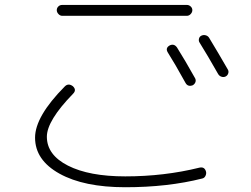

<svg xmlns="http://www.w3.org/2000/svg" viewBox="-20 -747 1040 794"><path d="M747.1 -404.3Q701.2 -487.3 673.8 -530.3Q663.1 -547.9 680.7 -558.6Q699.2 -568.4 711.9 -550.8Q745.1 -498 787.1 -422.9Q791 -415 788.1 -407.2Q785.2 -399.4 777.3 -394.5Q756.8 -386.7 747.1 -404.3ZM881.8 -441.4Q836.9 -520.5 805.7 -570.3Q800.8 -577.1 802.7 -586.4Q804.7 -595.7 813 -599.6Q821.3 -603.5 830.6 -601.1Q839.8 -598.6 844.7 -590.8Q883.8 -526.4 921.9 -460Q926.8 -452.1 923.8 -443.4Q920.9 -434.6 913.1 -430.7Q905.3 -426.8 896 -429.7Q886.7 -432.6 881.8 -441.4ZM752.9 -681.6H237.3Q228.5 -681.6 221.7 -689Q214.8 -696.3 214.8 -705.1Q214.8 -713.9 221.2 -720.2Q227.5 -726.6 237.3 -726.6H752.9Q761.7 -726.6 768.6 -720.2Q775.4 -713.9 775.4 -705.1Q775.4 -696.3 768.6 -689Q761.7 -681.6 752.9 -681.6ZM498 27.3Q327.1 27.3 226.1 -28.8Q125 -85 125 -177.7Q125 -265.6 248 -389.6Q262.7 -404.3 281.2 -390.6Q297.9 -375 282.2 -359.4Q173.8 -248 173.8 -181.6Q173.8 -106.4 261.2 -62Q348.6 -17.6 498 -17.6Q659.2 -17.6 804.7 -53.7Q826.2 -58.6 832 -37.1Q834 -28.3 829.6 -19.5Q825.2 -10.7 816.4 -8.8Q673.8 27.3 498 27.3Z"/></svg>

Font: Rounded Mgen+ 1m light
Style: Regular
Weight: 200
Designer: [Source Han Sans]
Ryoko NISHIZUKA  (kana & ideographs); Paul D. Hunt (Latin, Greek & Cyrillic); Wenlong ZHANG  (bopomofo
Version: Version 1.059.20150602